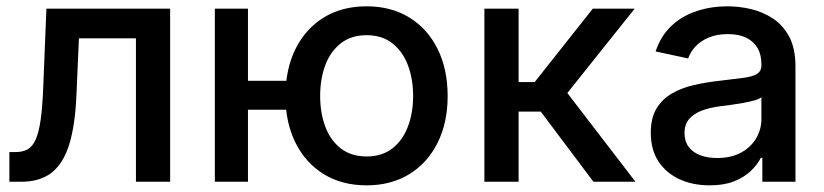

<svg xmlns="http://www.w3.org/2000/svg" viewBox="-20 -568 2576 600"><path d="M9.3 0V-92.8H28.8Q51.3 -92.8 66.7 -101.6Q82 -110.4 91.8 -132.6Q101.6 -154.8 107.2 -194.8Q112.8 -234.9 115.2 -297.4L125 -541H511.7V0H404.8V-448.2H226.6L218.8 -269Q214.8 -176.8 196.5 -117.2Q178.2 -57.6 141.8 -28.8Q105.5 0 45.9 0Z M651.4 0V-541H754.9V0ZM728.5 -225.1V-315.4H917V-225.1ZM1125.5 11.2Q1048.8 11.2 991.9 -23.7Q935.1 -58.6 903.6 -121.6Q872.1 -184.6 872.1 -267.6Q872.1 -352.1 903.6 -415.3Q935.1 -478.5 991.9 -513.4Q1048.8 -548.3 1125.5 -548.3Q1202.1 -548.3 1259 -513.4Q1315.9 -478.5 1347.4 -415.3Q1378.9 -352.1 1378.9 -267.6Q1378.9 -184.6 1347.4 -121.6Q1315.9 -58.6 1259 -23.7Q1202.1 11.2 1125.5 11.2ZM1125.5 -79.1Q1174.3 -79.1 1206.5 -104.5Q1238.8 -129.9 1254.9 -172.9Q1271 -215.8 1271 -268.1Q1271 -320.8 1254.9 -363.8Q1238.8 -406.7 1206.5 -432.4Q1174.3 -458 1125.5 -458Q1077.1 -458 1044.7 -432.4Q1012.2 -406.7 996.3 -363.8Q980.5 -320.8 980.5 -268.1Q980.5 -215.8 996.3 -172.9Q1012.2 -129.9 1044.7 -104.5Q1077.1 -79.1 1125.5 -79.1Z M1493.7 0V-541H1600.6V-311.5H1650.9L1832.5 -541H1963.4L1752.9 -277.3L1965.8 0H1834.5L1669.9 -219.2H1600.6V0Z M2197.3 11.2Q2145.5 11.2 2104 -7.6Q2062.5 -26.4 2038.1 -63Q2013.7 -99.6 2013.7 -153.3Q2013.7 -199.2 2031.5 -228.8Q2049.3 -258.3 2079.3 -275.6Q2109.4 -293 2146.7 -301.8Q2184.1 -310.5 2223.1 -314.9Q2271.5 -320.8 2301.3 -324.5Q2331.1 -328.1 2345.2 -336.7Q2359.4 -345.2 2359.4 -364.3V-367.2Q2359.4 -397 2347.4 -417.7Q2335.4 -438.5 2312.3 -450Q2289.1 -461.4 2254.4 -461.4Q2219.7 -461.4 2194.1 -450.4Q2168.5 -439.5 2152.8 -422.1Q2137.2 -404.8 2130.4 -385.3L2028.8 -407.2Q2044.9 -456.1 2078.4 -487.3Q2111.8 -518.6 2157.2 -533.4Q2202.6 -548.3 2253.4 -548.3Q2289.1 -548.3 2326.2 -539.8Q2363.3 -531.2 2395 -510.5Q2426.8 -489.7 2446.3 -453.4Q2465.8 -417 2465.8 -360.8V0H2362.3V-74.7H2357.4Q2346.7 -53.2 2325.9 -33.4Q2305.2 -13.7 2273.7 -1.2Q2242.2 11.2 2197.3 11.2ZM2220.7 -74.2Q2265.1 -74.2 2296.1 -91.3Q2327.1 -108.4 2343.3 -136.2Q2359.4 -164.1 2359.4 -195.8V-264.6Q2354 -258.8 2338.1 -254.4Q2322.3 -250 2302.2 -246.3Q2282.2 -242.7 2262.5 -240Q2242.7 -237.3 2229 -235.8Q2198.7 -231.9 2173.8 -222.7Q2148.9 -213.4 2134 -196.5Q2119.1 -179.7 2119.1 -151.9Q2119.1 -126.5 2132.1 -109.1Q2145 -91.8 2168 -83Q2190.9 -74.2 2220.7 -74.2Z"/></svg>

Font: Inter 17pt Medium
Style: Regular
Weight: 500
Version: Version 4.001;git-66647c0bb